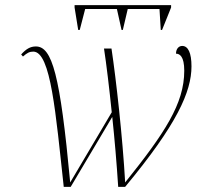

<svg xmlns="http://www.w3.org/2000/svg" viewBox="-20 -724 811 744"><path d="M283 -608H289L310 -689H433L451 -608H456L475 -689H598L603 -608H608L643 -695V-704H269V-695ZM227 0H254L415 -271C424 -186 432 -93 438 0H465C666 -242 722 -369 722 -467C722 -519 709 -546 686 -546C673 -546 662 -535 662 -516C676 -516 694 -506 694 -450C694 -322 618 -208 465 -17C455 -193 430 -416 412 -536H383C392 -478 404 -378 413 -289L252 -17C213 -435 182 -544 119 -544C97 -544 81 -534 62 -513L69 -505C85 -519 94 -524 109 -524C177 -524 196 -283 227 0Z"/></svg>

Font: Noto Serif Display Thin
Style: Italic
Weight: 100
Italic angle: -12°
Designer: Monotype Design Team
Foundry: Monotype Imaging Inc.
Version: Version 2.009